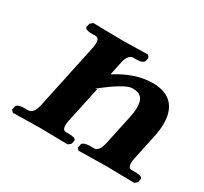

<svg xmlns="http://www.w3.org/2000/svg" viewBox="-99 -571 752 708"><g transform="rotate(30 277.0 -216.5)"><path d="M215.8 -75.2Q208.5 -36.1 227.5 -35.2H243.7Q272 -34.2 271 -22.9L267.6 -7.8L255.9 1Q254.9 1 139.2 -1Q139.2 -1 22.9 1L14.6 -7.8L18.1 -22.9Q22.5 -34.7 49.3 -35.2H69.3Q90.3 -37.1 99.1 -75.2L159.2 -357.9Q166 -396 146.5 -397H126.5Q99.1 -397.9 100.1 -410.2L103 -423.8L114.3 -434.1Q115.2 -434.1 234.9 -432.1Q234.9 -432.1 348.1 -434.1L355 -423.8L352.1 -410.2Q347.7 -397.5 320.3 -397H304.2Q284.2 -395 275.9 -357.9L264.2 -301.8Q341.3 -351.6 415 -352.1Q505.4 -352.1 522 -275.4Q529.3 -239.3 520 -191.9L495.1 -75.2Q487.8 -36.1 507.3 -35.2H527.3Q554.7 -34.2 553.7 -22.9L550.8 -7.8L539.6 1Q538.6 1 419.4 -1L302.7 1L294.9 -7.8L297.9 -22.9Q302.2 -34.7 330.6 -35.2H349.6Q369.6 -37.1 377.9 -75.2L405.3 -203.1Q422.4 -284.7 381.3 -295.4Q371.6 -297.9 359.4 -297.9Q328.1 -296.9 241.7 -228L249 -230Z"/></g></svg>

Font: Linux Libertine Slanted O
Style: Bold Slanted
Weight: 700
Designer: Philipp H. Poll
Foundry: Philipp H. Poll
Version: Version 5.0.0